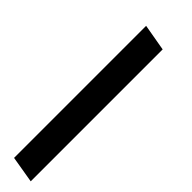

<svg xmlns="http://www.w3.org/2000/svg" viewBox="-43 -152 509 509"><g transform="rotate(-45 211.5 102.5)"><path d="M-70.8 140.1 -58.1 64.9H437L423.8 140.1Z"/></g></svg>

Font: Archivo Medium
Style: Italic
Weight: 500
Italic angle: -10°
Designer: Hector Gatti
Foundry: Omnibus-Type
Version: Version 2.001